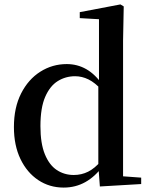

<svg xmlns="http://www.w3.org/2000/svg" viewBox="-20 -833 686 869"><path d="M268 16Q204 16 153 -18Q102 -52 72.5 -113.5Q43 -175 43 -258Q43 -346 75.5 -410Q108 -474 162.5 -508.5Q217 -543 282 -543Q330 -543 370.5 -520Q411 -497 446 -447H456L440 -426Q410 -459 380.5 -473.5Q351 -488 320 -488Q277 -488 241.5 -466Q206 -444 184.5 -394.5Q163 -345 163 -262Q163 -184 183 -135Q203 -86 237 -63.5Q271 -41 314 -41Q349 -41 379 -56Q409 -71 438 -105L455 -81H445Q411 -34 366.5 -9Q322 16 268 16ZM432 11 425 -84V-87V-446L428 -457V-746L341 -751V-778L525 -813L540 -804L537 -649V-35L619 -29V0Z"/></svg>

Font: Noto Serif KR ExtraLight SemiBold
Style: Regular
Weight: 600
Version: Version 2.002-H1;hotconv 1.1.0;makeotfexe 2.6.0